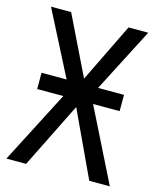

<svg xmlns="http://www.w3.org/2000/svg" viewBox="-108 -790 710 866"><g transform="rotate(15 246.5 -357.0)"><path d="M58 -339H180L5 0H97L249 -306L392 0H488L319 -339H443V-415H322L476 -714H384L250 -439L116 -714H22L175 -415H58Z"/></g></svg>

Font: Noto Sans UI SemiCondensed
Style: Regular
Weight: 400
Width: 4
Designer: Monotype Design Team
Foundry: Monotype Imaging Inc.
Version: 1.001